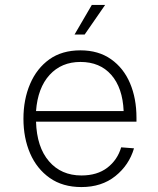

<svg xmlns="http://www.w3.org/2000/svg" viewBox="-20 -746 640 778"><path d="M310 12Q234 12 181.5 -25Q129 -62 102 -124.5Q75 -187 75 -265Q75 -343 102 -406Q129 -469 180 -505.5Q231 -542 306 -542Q379 -542 430 -506Q481 -470 507 -408.5Q533 -347 533 -269V-253H126Q129 -150 178.5 -92.5Q228 -35 310 -35Q374 -35 415 -66.5Q456 -98 471 -149L523 -145Q503 -77 447.5 -32.5Q392 12 310 12ZM126 -296H481Q477 -390 431 -442.5Q385 -495 306 -495Q229 -495 181 -442.5Q133 -390 126 -296ZM282 -606 352 -726H406L323 -606Z"/></svg>

Font: Geist Mono UltraLight
Style: Regular
Weight: 200
Monospace: yes
Designer: Basement.studio, Andrés Briganti, Mateo Zaragoza
Foundry: Basement.studio, Vercel, Andrés Briganti, Guido Ferreyra, Mateo Zaragoza
Version: Version 1.400; ttfautohint (v1.8.4.7-5d5b)